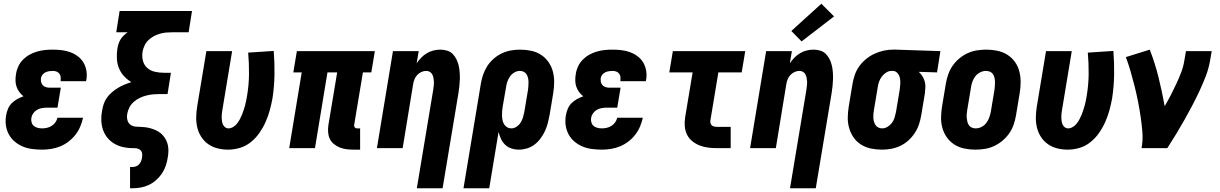

<svg xmlns="http://www.w3.org/2000/svg" viewBox="-20 -794 6540 1029"><path d="M206 8Q179 8 152 4.5Q125 1 101.5 -9Q78 -19 58.5 -35.5Q39 -52 27 -74.5Q15 -97 11.5 -123.5Q8 -150 13 -177Q16 -194 23 -211Q30 -228 43 -241Q56 -254 72.5 -263Q89 -272 106 -278Q93 -288 83.5 -301Q74 -314 68.5 -330Q63 -346 63 -363.5Q63 -381 66 -398Q69 -419 78.5 -439Q88 -459 104 -475Q120 -491 139.5 -501.5Q159 -512 180 -518Q201 -524 222 -526Q243 -528 263 -528Q288 -528 312 -525Q336 -522 357.5 -514Q379 -506 397.5 -492Q416 -478 427.5 -458.5Q439 -439 443 -415Q447 -391 443 -367Q442 -365 442 -363Q442 -361 441 -359H304Q304 -359 304.5 -360Q305 -361 305 -361Q306 -372 305 -382Q304 -392 298 -399.5Q292 -407 283 -410.5Q274 -414 263 -414Q254 -414 244 -412.5Q234 -411 225 -407Q216 -403 209 -395Q202 -387 200 -378Q198 -367 200 -356Q202 -345 209 -337.5Q216 -330 226 -327Q236 -324 247 -324H306L288 -217H230Q217 -217 203.5 -214.5Q190 -212 178 -205Q166 -198 158 -186.5Q150 -175 148 -162Q146 -150 149.5 -138Q153 -126 161.5 -119Q170 -112 181.5 -109Q193 -106 206 -106Q219 -106 232 -109Q245 -112 257 -119.5Q269 -127 277 -138.5Q285 -150 288 -163H425Q420 -139 410 -115.5Q400 -92 384 -71.5Q368 -51 347 -35Q326 -19 302.5 -9.5Q279 0 254.5 4Q230 8 206 8Z M677 215V101H690Q699 101 709 97.5Q719 94 725.5 86.5Q732 79 736 69.5Q740 60 741 51Q743 40 742 30Q741 20 735 13Q729 6 719.5 3Q710 0 700 0Q697 0 694.5 0Q692 0 690 0Q663 0 638 -6Q613 -12 592 -24.5Q571 -37 555.5 -56Q540 -75 532 -98.5Q524 -122 523 -148Q522 -174 527 -200Q530 -219 536 -237Q542 -255 553.5 -271Q565 -287 580.5 -300Q596 -313 612.5 -323Q629 -333 647 -340.5Q665 -348 684 -354Q662 -367 644.5 -386Q627 -405 617.5 -428.5Q608 -452 606.5 -479Q605 -506 609 -533Q611 -546 615 -558.5Q619 -571 626 -582.5Q633 -594 643 -603.5Q653 -613 664 -621H603L621 -735H1009L991 -621H903Q886 -621 869.5 -619.5Q853 -618 836 -613Q819 -608 803.5 -599.5Q788 -591 775 -578.5Q762 -566 754.5 -549.5Q747 -533 744 -517Q740 -492 746 -468.5Q752 -445 769 -430Q786 -415 809.5 -409.5Q833 -404 858 -404H896L878 -290H839Q821 -290 802.5 -288.5Q784 -287 766 -282.5Q748 -278 730.5 -270Q713 -262 698 -249Q683 -236 674 -219Q665 -202 662 -184Q659 -168 662.5 -152Q666 -136 678 -126.5Q690 -117 706.5 -115.5Q723 -114 739.5 -113.5Q756 -113 771.5 -110Q787 -107 802 -101.5Q817 -96 830 -88Q843 -80 853 -68.5Q863 -57 870 -43.5Q877 -30 880 -14.5Q883 1 882.5 17.5Q882 34 879 50Q876 72 868.5 94Q861 116 848 135.5Q835 155 817 171Q799 187 778 197Q757 207 734.5 211Q712 215 690 215Z M1202 8Q1173 8 1145.5 1Q1118 -6 1096 -21.5Q1074 -37 1059 -60Q1044 -83 1037.5 -110Q1031 -137 1031.5 -166Q1032 -195 1037 -225L1086 -520H1224L1172 -206Q1170 -196 1169 -185.5Q1168 -175 1168 -165Q1168 -155 1169.5 -145Q1171 -135 1175 -126.5Q1179 -118 1186.5 -112Q1194 -106 1205 -106Q1217 -106 1229.5 -113.5Q1242 -121 1250.5 -132Q1259 -143 1265.5 -155Q1272 -167 1277 -179.5Q1282 -192 1286 -204.5Q1290 -217 1293.5 -229.5Q1297 -242 1299.5 -255Q1302 -268 1304 -280Q1314 -339 1314.5 -397Q1315 -455 1310 -512L1447 -521Q1452 -458 1451 -393.5Q1450 -329 1440 -265Q1434 -233 1425.5 -202Q1417 -171 1403.5 -140.5Q1390 -110 1370.5 -82Q1351 -54 1324.5 -32.5Q1298 -11 1266 -1.5Q1234 8 1202 8Z M1874 8Q1854 8 1835.5 5.5Q1817 3 1800 -4Q1783 -11 1769 -22.5Q1755 -34 1747.5 -50Q1740 -66 1738.5 -85Q1737 -104 1740 -124L1787 -406H1735L1668 0H1530L1597 -406H1552L1571 -520H1989L1970 -406H1925L1878 -124Q1877 -116 1881.5 -111Q1886 -106 1893 -106H1910V8Z M2214 215 2302 -314Q2303 -325 2304.5 -335.5Q2306 -346 2305.5 -356.5Q2305 -367 2303 -377Q2301 -387 2296.5 -395.5Q2292 -404 2283.5 -409Q2275 -414 2264 -414Q2251 -414 2238 -408Q2225 -402 2215.5 -391.5Q2206 -381 2201 -368Q2196 -355 2194 -342L2138 0H2000L2086 -520H2224L2213 -455Q2224 -471 2237.5 -485Q2251 -499 2268 -509Q2285 -519 2303.5 -523.5Q2322 -528 2340 -528Q2359 -528 2376.5 -522.5Q2394 -517 2406 -505Q2418 -493 2426 -477Q2434 -461 2438 -443.5Q2442 -426 2443.5 -407.5Q2445 -389 2444.5 -370.5Q2444 -352 2442 -333Q2440 -314 2437 -295L2352 215Z M2464 215 2557 -345Q2561 -369 2569 -393Q2577 -417 2591 -439Q2605 -461 2625.5 -479Q2646 -497 2669.5 -508Q2693 -519 2718 -523.5Q2743 -528 2767 -528Q2797 -528 2826 -522Q2855 -516 2878.5 -501Q2902 -486 2918.5 -463Q2935 -440 2942.5 -412.5Q2950 -385 2950 -355.5Q2950 -326 2945 -295L2925 -175Q2921 -154 2915.5 -133Q2910 -112 2900.5 -91.5Q2891 -71 2877 -52Q2863 -33 2844.5 -19Q2826 -5 2804 1.5Q2782 8 2761 8Q2740 8 2720.5 1.5Q2701 -5 2687 -18.5Q2673 -32 2665 -49.5Q2657 -67 2652 -87L2602 215ZM2721 -106Q2735 -106 2748.5 -115Q2762 -124 2770.5 -137.5Q2779 -151 2783 -165.5Q2787 -180 2790 -194L2810 -314Q2811 -325 2812 -336Q2813 -347 2812.5 -357.5Q2812 -368 2809.5 -378Q2807 -388 2801.5 -396.5Q2796 -405 2786.5 -409.5Q2777 -414 2766 -414Q2751 -414 2736.5 -405.5Q2722 -397 2713 -384Q2704 -371 2699 -356Q2694 -341 2692 -326L2674 -222Q2672 -209 2671 -197Q2670 -185 2670.5 -173Q2671 -161 2673.5 -149Q2676 -137 2682 -127.5Q2688 -118 2698 -112Q2708 -106 2721 -106Z M3206 8Q3179 8 3152 4.5Q3125 1 3101.5 -9Q3078 -19 3058.5 -35.5Q3039 -52 3027 -74.5Q3015 -97 3011.5 -123.5Q3008 -150 3013 -177Q3016 -194 3023 -211Q3030 -228 3043 -241Q3056 -254 3072.5 -263Q3089 -272 3106 -278Q3093 -288 3083.5 -301Q3074 -314 3068.5 -330Q3063 -346 3063 -363.5Q3063 -381 3066 -398Q3069 -419 3078.5 -439Q3088 -459 3104 -475Q3120 -491 3139.5 -501.5Q3159 -512 3180 -518Q3201 -524 3222 -526Q3243 -528 3263 -528Q3288 -528 3312 -525Q3336 -522 3357.5 -514Q3379 -506 3397.5 -492Q3416 -478 3427.5 -458.5Q3439 -439 3443 -415Q3447 -391 3443 -367Q3442 -365 3442 -363Q3442 -361 3441 -359H3304Q3304 -359 3304.5 -360Q3305 -361 3305 -361Q3306 -372 3305 -382Q3304 -392 3298 -399.5Q3292 -407 3283 -410.5Q3274 -414 3263 -414Q3254 -414 3244 -412.5Q3234 -411 3225 -407Q3216 -403 3209 -395Q3202 -387 3200 -378Q3198 -367 3200 -356Q3202 -345 3209 -337.5Q3216 -330 3226 -327Q3236 -324 3247 -324H3306L3288 -217H3230Q3217 -217 3203.5 -214.5Q3190 -212 3178 -205Q3166 -198 3158 -186.5Q3150 -175 3148 -162Q3146 -150 3149.5 -138Q3153 -126 3161.5 -119Q3170 -112 3181.5 -109Q3193 -106 3206 -106Q3219 -106 3232 -109Q3245 -112 3257 -119.5Q3269 -127 3277 -138.5Q3285 -150 3288 -163H3425Q3420 -139 3410 -115.5Q3400 -92 3384 -71.5Q3368 -51 3347 -35Q3326 -19 3302.5 -9.5Q3279 0 3254.5 4Q3230 8 3206 8Z M3824 0Q3799 0 3775 -3Q3751 -6 3729.5 -14.5Q3708 -23 3690 -37.5Q3672 -52 3662 -72.5Q3652 -93 3650 -117Q3648 -141 3652 -166L3692 -406H3567L3586 -520H3974L3955 -406H3830L3787 -147Q3786 -140 3788 -133Q3790 -126 3795.5 -121.5Q3801 -117 3808.5 -115.5Q3816 -114 3824 -114H3896V0Z M4214 215 4302 -314Q4303 -325 4304.5 -335.5Q4306 -346 4305.5 -356.5Q4305 -367 4303 -377Q4301 -387 4296.5 -395.5Q4292 -404 4283.5 -409Q4275 -414 4264 -414Q4251 -414 4238 -408Q4225 -402 4215.5 -391.5Q4206 -381 4201 -368Q4196 -355 4194 -342L4138 0H4000L4086 -520H4224L4213 -455Q4224 -471 4237.5 -485Q4251 -499 4268 -509Q4285 -519 4303.5 -523.5Q4322 -528 4340 -528Q4359 -528 4376.5 -522.5Q4394 -517 4406 -505Q4418 -493 4426 -477Q4434 -461 4438 -443.5Q4442 -426 4443.5 -407.5Q4445 -389 4444.5 -370.5Q4444 -352 4442 -333Q4440 -314 4437 -295L4352 215ZM4276 -572 4221 -628 4382 -774 4450 -706Z M4707 8Q4676 8 4647.5 2Q4619 -4 4595 -19Q4571 -34 4555 -57Q4539 -80 4531 -107.5Q4523 -135 4523.5 -164.5Q4524 -194 4529 -225L4549 -345Q4553 -369 4561.5 -393.5Q4570 -418 4585.5 -439.5Q4601 -461 4622 -478Q4643 -495 4667 -506Q4691 -517 4716 -522.5Q4741 -528 4765 -528Q4769 -528 4773 -528Q4777 -528 4781 -528L5020 -520L5002 -406L4904 -409Q4915 -399 4923 -386.5Q4931 -374 4935.5 -359Q4940 -344 4939.5 -328Q4939 -312 4937 -295L4917 -175Q4913 -151 4905 -127Q4897 -103 4882.5 -81Q4868 -59 4848 -41Q4828 -23 4804.5 -12Q4781 -1 4756 3.5Q4731 8 4707 8ZM4708 -106Q4723 -106 4737 -114.5Q4751 -123 4760.5 -136Q4770 -149 4774.5 -164Q4779 -179 4782 -194L4802 -314Q4804 -330 4805 -345.5Q4806 -361 4803 -375.5Q4800 -390 4790.5 -401.5Q4781 -413 4766 -414H4762Q4761 -414 4760 -414Q4759 -414 4758 -414Q4743 -414 4729 -405Q4715 -396 4705.5 -383Q4696 -370 4691 -355.5Q4686 -341 4684 -326L4664 -206Q4662 -195 4661 -184Q4660 -173 4660.5 -162.5Q4661 -152 4664 -142Q4667 -132 4672.5 -123.5Q4678 -115 4687.5 -110.5Q4697 -106 4708 -106Z M5207 8Q5207 8 5207 8Q5207 8 5207 8Q5177 8 5148 2Q5119 -4 5095.5 -19Q5072 -34 5055.5 -56.5Q5039 -79 5031 -107Q5023 -135 5023.5 -164.5Q5024 -194 5029 -225L5049 -345Q5053 -369 5061.5 -394Q5070 -419 5085 -441Q5100 -463 5121 -480.5Q5142 -498 5166 -509Q5190 -520 5215.5 -524Q5241 -528 5266 -528Q5266 -528 5266 -528Q5266 -528 5266 -528Q5296 -528 5325 -522Q5354 -516 5378 -501Q5402 -486 5418.5 -463.5Q5435 -441 5442.5 -413Q5450 -385 5450 -355.5Q5450 -326 5445 -295L5425 -175Q5421 -151 5412.5 -126Q5404 -101 5388.5 -79Q5373 -57 5352 -39.5Q5331 -22 5307 -11Q5283 0 5257.5 4Q5232 8 5207 8ZM5209 -106Q5225 -106 5240 -113.5Q5255 -121 5265.5 -134.5Q5276 -148 5281.5 -163.5Q5287 -179 5290 -194L5310 -314Q5311 -325 5312 -336Q5313 -347 5312.5 -357.5Q5312 -368 5309.5 -378.5Q5307 -389 5301 -397.5Q5295 -406 5285 -410Q5275 -414 5264 -414Q5249 -414 5233.5 -406.5Q5218 -399 5207.5 -385.5Q5197 -372 5191.5 -356.5Q5186 -341 5184 -326L5164 -206Q5162 -195 5161 -184Q5160 -173 5161 -162.5Q5162 -152 5164.5 -141.5Q5167 -131 5173 -122.5Q5179 -114 5188.5 -110Q5198 -106 5209 -106Z M5702 8Q5673 8 5645.5 1Q5618 -6 5596 -21.5Q5574 -37 5559 -60Q5544 -83 5537.5 -110Q5531 -137 5531.5 -166Q5532 -195 5537 -225L5586 -520H5724L5672 -206Q5670 -196 5669 -185.5Q5668 -175 5668 -165Q5668 -155 5669.5 -145Q5671 -135 5675 -126.5Q5679 -118 5686.5 -112Q5694 -106 5705 -106Q5717 -106 5729.5 -113.5Q5742 -121 5750.5 -132Q5759 -143 5765.5 -155Q5772 -167 5777 -179.5Q5782 -192 5786 -204.5Q5790 -217 5793.5 -229.5Q5797 -242 5799.5 -255Q5802 -268 5804 -280Q5814 -339 5814.5 -397Q5815 -455 5810 -512L5947 -521Q5952 -458 5951 -393.5Q5950 -329 5940 -265Q5934 -233 5925.5 -202Q5917 -171 5903.5 -140.5Q5890 -110 5870.5 -82Q5851 -54 5824.5 -32.5Q5798 -11 5766 -1.5Q5734 8 5702 8Z M6098 0Q6106 -43 6102.5 -85.5Q6099 -128 6093 -169Q6087 -210 6079 -250.5Q6071 -291 6061 -331Q6051 -371 6039.5 -410.5Q6028 -450 6014 -488L6142 -528Q6170 -456 6189 -379.5Q6208 -303 6222 -225Q6239 -254 6254.5 -284Q6270 -314 6284 -344Q6298 -374 6310 -405Q6322 -436 6327 -468L6336 -520H6474L6465 -468Q6458 -427 6442.5 -386.5Q6427 -346 6408.5 -306.5Q6390 -267 6369.5 -228Q6349 -189 6327.5 -151Q6306 -113 6283 -75Q6260 -37 6236 0Z"/></svg>

Font: Iosevka SS04 Heavy Oblique
Style: Regular
Weight: 900
Italic angle: -9°
Monospace: yes
Designer: Belleve Invis
Foundry: Belleve Invis
Version: Version 19.0.0; ttfautohint (v1.8.4)